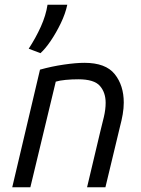

<svg xmlns="http://www.w3.org/2000/svg" viewBox="-20 -796 600 816"><path d="M32 0 150 -500Q200 -514 251.5 -521.5Q303 -529 339 -529Q429 -529 467.5 -481Q506 -433 506 -360Q506 -336 501.5 -310Q497 -284 490 -258L428 0H350L406 -236Q414 -267 421.5 -299Q429 -331 429 -359Q429 -403 404.5 -431Q380 -459 313 -459Q285 -459 259 -456.5Q233 -454 217 -449L109 0ZM152 -570 102 -589Q132 -635 153.5 -682.5Q175 -730 182 -776H266Q258 -738 238.5 -697.5Q219 -657 196 -623Q173 -589 152 -570Z"/></svg>

Font: Ubuntu Sans Mono
Style: Italic
Weight: 400
Italic angle: -13.5°
Monospace: yes
Designer: Dalton Maag Ltd
Foundry: Dalton Maag Ltd
Version: Version 1.006